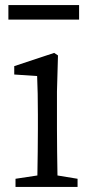

<svg xmlns="http://www.w3.org/2000/svg" viewBox="-20 -735 365 755"><path d="M204 -375 208 -517 193 -527 36 -475V-442L126 -436C128 -389 129 -347 129 -284V-228C129 -177 128 -100 127 -45L41 -32V0H285V-32L206 -45C205 -100 204 -177 204 -228ZM13 -715V-658H291V-715Z"/></svg>

Font: Noto Serif CJK JP
Style: Regular
Weight: 400
Designer: Ryoko NISHIZUKA 西塚涼子 (kana & ideographs); Frank Grießhammer (Latin, Greek & Cyrillic); Wenlong ZHANG 张文龙 (bopomofo); San
Foundry: Adobe Systems Incorporated
Version: Version 1.000;PS 1;hotconv 16.6.53;makeotf.lib2.5.65590